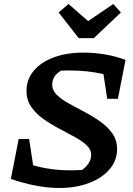

<svg xmlns="http://www.w3.org/2000/svg" viewBox="-20 -924 663 956"><path d="M514 -432 495 -555Q417 -573 329 -573Q317 -573 306 -573Q295 -573 284 -572Q240 -547 240 -502Q240 -474 263 -451.5Q286 -429 323 -408.5Q360 -388 401 -366.5Q442 -345 479 -319Q516 -293 539.5 -259.5Q563 -226 563 -182Q563 -125 526 -81.5Q489 -38 424 -13Q359 12 274 12Q166 12 34 -33L73 -232H125L145 -101Q232 -76 329 -76Q359 -76 389 -78Q434 -111 434 -154Q434 -180 410.5 -201.5Q387 -223 350.5 -243Q314 -263 273 -284.5Q232 -306 195.5 -332Q159 -358 135.5 -392Q112 -426 112 -471Q112 -528 147.5 -571Q183 -614 247 -638Q311 -662 396 -662Q449 -662 502.5 -653Q556 -644 605 -626L567 -432ZM372 -734 272 -862 321 -904 419 -819 544 -904 582 -862 447 -734Z"/></svg>

Font: Piazzolla SemiBold
Style: Italic
Weight: 600
Italic angle: -11.3°
Designer: Juan Pablo del Peral
Foundry: Huerta Tipografica
Version: Version 1.330